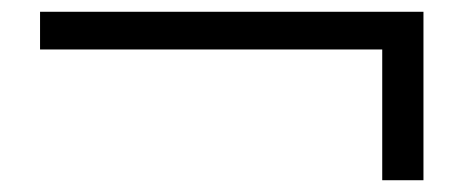

<svg xmlns="http://www.w3.org/2000/svg" viewBox="-20 -463 784 326"><path d="M629 -157H699V-443H48V-379H629Z"/></svg>

Font: LilGrotesk
Style: Regular
Weight: 400
Designer: Bastien Sozeau
Foundry: NBR — Bastien Sozeau
Version: Version 2.001